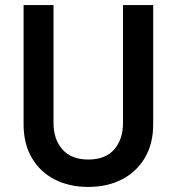

<svg xmlns="http://www.w3.org/2000/svg" viewBox="-20 -720 696 757"><path d="M73 -700H191V-235Q191 -171 226 -131Q261 -91 328 -91Q396 -91 430.5 -131Q465 -171 465 -235V-700H584V-230Q584 -153 551 -97.5Q518 -42 460.5 -12.5Q403 17 328 17Q253 17 195.5 -12.5Q138 -42 105.5 -97.5Q73 -153 73 -230Z"/></svg>

Font: Jost* Medium
Style: Regular
Weight: 500
Version: Version 3.7